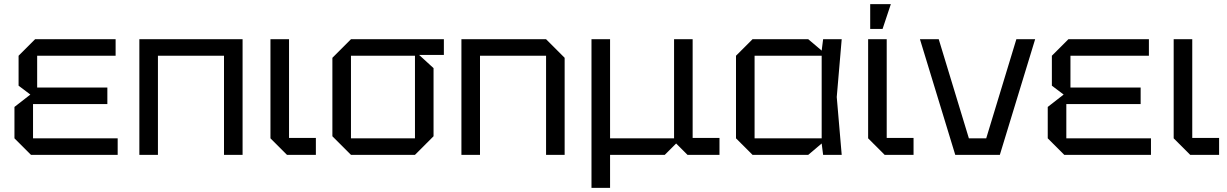

<svg xmlns="http://www.w3.org/2000/svg" viewBox="-20 -750 5945 930"><path d="M130 0 50 -80V-232L127 -292L70 -335V-480L150 -560H540V-480H160V-326H500V-246H140V-80H550V0Z M655 0V-560H1155V0H1065V-480H745V0Z M1290 -560H1380V-82H1510V0H1370L1290 -80Z M1590 -90V-470L1680 -560H2130V-484H2010L2080 -420V-90L1990 0H1680ZM1680 -80H1990V-480H1680Z M2215 0V-560H2625L2715 -470V0H2625V-480H2305V0Z M2845 160V-560H2935V-80H3245V-560H3335V-82H3465V0H3310L3255 -55L3200 0H2935V160Z M3625 0 3545 -80V-480L3625 -560H3895L3960 -505L3967 -560H4057L4033 -280L4057 0H3967L3960 -55L3895 0ZM3635 -80H3960V-480H3635Z M4185 -560H4275V-82H4405V0H4265L4185 -80ZM4195 -610V-730H4295L4255 -610Z M4607 0 4436 -560H4527L4673 -80H4757L4903 -560H4994L4823 0Z M5135 0 5055 -80V-232L5132 -292L5075 -335V-480L5155 -560H5545V-480H5165V-326H5505V-246H5145V-80H5555V0Z M5665 -560H5755V-82H5885V0H5745L5665 -80Z"/></svg>

Font: Tektur
Style: Regular
Weight: 400
Designer: Adam Jagosz
Foundry: Adam Jagosz
Version: Version 1.005;gftools[0.9.30]